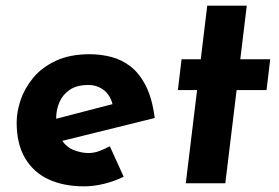

<svg xmlns="http://www.w3.org/2000/svg" viewBox="-20 -649 989 680"><path d="M293 -107Q313 -107 331.5 -114Q350 -121 369 -131L418 -23Q385 -7 348.5 2Q312 11 278 11Q206 11 152.5 -13.5Q99 -38 69 -88.5Q39 -139 39 -215Q39 -254 53.5 -296Q68 -338 98.5 -374.5Q129 -411 178.5 -434Q228 -457 298 -457Q336 -457 373.5 -447.5Q411 -438 442.5 -413.5Q474 -389 496.5 -345Q519 -301 528 -231L176 -144L154 -222L428 -293L379 -278Q371 -312 347.5 -330Q324 -348 293 -348Q252 -348 227 -331Q202 -314 190.5 -287Q179 -260 179 -231Q179 -181 197.5 -154Q216 -127 242.5 -117Q269 -107 293 -107Z M714 -629H854L831 -439H937L924 -330H818L778 0H638L678 -330H610L623 -439H691Z"/></svg>

Font: Josefin Sans Thin
Style: Bold Italic
Weight: 700
Italic angle: -7°
Version: Version 2.000